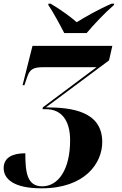

<svg xmlns="http://www.w3.org/2000/svg" viewBox="-55 -786 664 1046"><path d="M295 -606H417C458 -654 513 -713 566 -759L567 -766H553C483 -736 404 -691 363 -665C332 -692 283 -729 221 -766H209L208 -759C232 -725 275 -645 295 -606ZM171 240C408 240 502 103 502 -12C502 -180 336 -201 195 -201L539 -457L557 -536H122L68 -322H78L93 -366C107 -408 125 -420 182 -420H471L178 -201L177 -191H197C277 -191 327 -133 327 -22C327 139 262 229 175 229C92 229 83 152 83 49C12 49 -35 73 -35 130C-35 189 20 240 171 240Z"/></svg>

Font: Noto Serif Display ExtraBold
Style: Italic
Weight: 800
Italic angle: -12°
Designer: Monotype Design Team
Foundry: Monotype Imaging Inc.
Version: Version 2.009